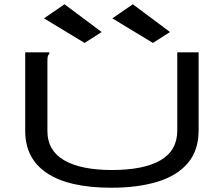

<svg xmlns="http://www.w3.org/2000/svg" viewBox="-20 -868 1040 899"><path d="M502 11Q303 11 200.5 -57Q98 -125 98 -255V-623H211V-616Q205 -610 203.5 -603Q202 -596 202 -579V-254Q202 -163 280.5 -117.5Q359 -72 504 -72Q653 -72 731.5 -117.5Q810 -163 810 -257V-623H910V-258Q910 -164 859.5 -104.5Q809 -45 717 -17Q625 11 502 11ZM376 -667 186 -782 282 -848 456 -718ZM696 -667 506 -782 602 -848 776 -718Z"/></svg>

Font: Inconsolata UltraExpanded Medium
Style: Regular
Weight: 500
Width: 9
Monospace: yes
Designer: Raph Levien, Cyreal, Brenton Simpson
Foundry: Raph Levien, Cyreal, Google
Version: Version 3.001; ttfautohint (v1.8.2.53-6de2)